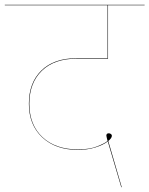

<svg xmlns="http://www.w3.org/2000/svg" viewBox="-30 -700 621 798"><path d="M92 -269Q92 -181 146.5 -130Q201 -79 294 -79Q342 -79 373.5 -91.5Q405 -104 417 -114Q416 -120 414 -126.5Q412 -133 412 -136Q412 -146 422 -146Q427 -146 431 -143Q435 -140 435 -136Q435 -126 420 -114L476 78H474L418 -112Q398 -97 365.5 -87Q333 -77 294 -77Q201 -77 145.5 -129Q90 -181 90 -269Q90 -356 142 -407Q194 -458 288 -458H417V-678H-10V-680H571V-678H419V-456H288Q195 -456 143.5 -405.5Q92 -355 92 -269Z"/></svg>

Font: FiraGO Two
Style: Regular
Weight: 100
Designer: bBox Type
Foundry: bBox Type GmbH
Version: Version 1.001